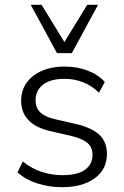

<svg xmlns="http://www.w3.org/2000/svg" viewBox="-20 -771 518 799"><path d="M238 8Q184 8 134.5 -8Q85 -24 53 -54L75 -99Q112 -69 154 -55.5Q196 -42 240 -42Q302 -42 333.5 -64.5Q365 -87 365 -127Q365 -158 344 -176Q323 -194 278 -205L191 -225Q68 -253 68 -352Q68 -416 118 -455Q168 -494 250 -494Q300 -494 344 -477.5Q388 -461 416 -430L392 -385Q363 -414 326 -428.5Q289 -443 249 -443Q191 -443 159.5 -419Q128 -395 128 -354Q128 -323 147 -304Q166 -285 209 -275L296 -255Q361 -240 393 -210.5Q425 -181 425 -131Q425 -66 374 -29Q323 8 238 8ZM217 -550 108 -751H153L248 -596L343 -751H388L279 -550Z"/></svg>

Font: Nunito Sans Light
Style: Regular
Weight: 300
Designer: Vernon Adams
Foundry: Vernon Adams
Version: Version 3.101; ttfautohint (v1.8.4.7-5d5b);gftools[0.9.27]